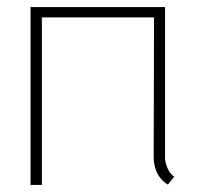

<svg xmlns="http://www.w3.org/2000/svg" viewBox="-20 -521 559 541"><path d="M471 -23C447 -40 445 -74 445 -74V-501H66V0H98V-472H414L413 -79C413 -20 453 -1 453 -1Z"/></svg>

Font: Advent Pro
Style: ExtraLight
Weight: 250
Designer: Andreas Kalpakidis
Foundry: Andreas Kalpakidis
Version: Version 2.002 2007